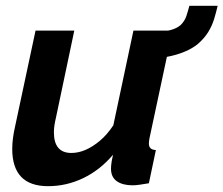

<svg xmlns="http://www.w3.org/2000/svg" viewBox="-20 -629 767 659"><path d="M145 10Q22 10 22 -118Q22 -136 24.5 -155Q27 -174 32 -196L102 -524H235L172 -225Q165 -196 165 -175Q165 -104 225 -104Q249 -104 273.5 -114.5Q298 -125 323 -146Q348 -167 369 -199L438 -524H572L493 -154Q492 -149 491.5 -144.5Q491 -140 491 -136Q491 -115 515 -114L491 0Q473 3 459.5 5Q446 7 435 7Q401 7 381 -7Q361 -21 361 -50Q361 -55 361.5 -61Q362 -67 363.5 -76.5Q365 -86 368 -98Q323 -45 265.5 -17.5Q208 10 145 10ZM487 -428 507 -520Q542 -520 564 -525.5Q586 -531 600 -543Q614 -557 619.5 -573.5Q625 -590 630 -609H727Q722 -587 715 -564Q708 -541 695 -519.5Q682 -498 659 -478Q641 -463 613.5 -451.5Q586 -440 553.5 -434Q521 -428 487 -428Z"/></svg>

Font: Raleway Thin
Style: Bold Italic
Weight: 700
Italic angle: -12°
Version: Version 4.026